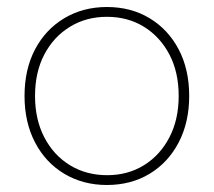

<svg xmlns="http://www.w3.org/2000/svg" viewBox="-20 -520 610 548"><path d="M285 8Q217 8 163.5 -24Q110 -56 80 -113.5Q50 -171 50 -246Q50 -322 80 -379Q110 -436 163.5 -468Q217 -500 285 -500Q354 -500 407 -468Q460 -436 490 -379Q520 -322 520 -246Q520 -171 490 -113.5Q460 -56 407 -24Q354 8 285 8ZM286 -20Q345 -20 391 -48.5Q437 -77 463.5 -128Q490 -179 490 -246Q490 -314 463.5 -364.5Q437 -415 391 -443.5Q345 -472 285 -472Q226 -472 179.5 -443.5Q133 -415 106.5 -364.5Q80 -314 80 -246Q80 -179 106.5 -128Q133 -77 179.5 -48.5Q226 -20 286 -20Z"/></svg>

Font: Fustat ExtraLight
Style: Regular
Weight: 250
Designer: Mohamed Gaber, Khaled Hosny, Laura Garcia Mut
Foundry: Kief Type Foundry, Alif Type Foundry, Hard Type Foundry
Version: Version 1.007